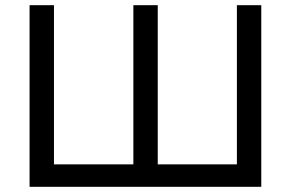

<svg xmlns="http://www.w3.org/2000/svg" viewBox="-20 -720 1121 740"><path d="M94 0V-700H188V-86.5H494V-700H588V-86.5H893V-700H987V0Z"/></svg>

Font: Geologica Roman Light
Style: Regular
Weight: 300
Designer: Sindre Bremnes, Frode Helland
Foundry: Monokrom Skriftforlag AS
Version: Version 1.010;gftools[0.9.28]